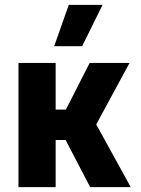

<svg xmlns="http://www.w3.org/2000/svg" viewBox="-20 -770 580 790"><path d="M56 0H209V-194H250L351 0H518L376 -258L513 -511H349L251 -319H209V-511H56ZM203 -580H318L402 -750H263Z"/></svg>

Font: Finlandica
Style: Bold
Weight: 700
Designer: Niklas Ekholm, Juho Hiilivirta, Jaakko Suomalainen
Foundry: Helsinki Type Studio
Version: Version 2.000;Glyphs 3.2 (3202)